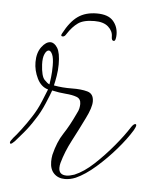

<svg xmlns="http://www.w3.org/2000/svg" viewBox="-55 -553 471 593"><g transform="rotate(5 181.0 -257.0)"><path d="M222 -516Q257 -516 272.5 -498.5Q288 -481 288 -456Q288 -449 286.5 -442.5Q285 -436 281 -436Q274 -436 274 -449Q274 -466 259.5 -479Q245 -492 217 -492Q183 -492 166 -480Q149 -468 134 -445Q129 -436 123 -436Q115 -436 120 -445Q140 -483 163.5 -499.5Q187 -516 222 -516ZM168 2Q147 2 134 -11Q121 -24 121 -48Q121 -53 121.5 -58.5Q122 -64 123 -69Q133 -110 151 -137Q169 -164 187 -203Q192 -212 193.5 -219.5Q195 -227 195 -233Q195 -249 181.5 -254Q168 -259 147.5 -260.5Q127 -262 105 -267Q101 -255 88.5 -225.5Q76 -196 61 -174Q46 -150 29 -130Q12 -110 4 -101Q-5 -92 -8 -92Q-11 -92 -11 -96Q-11 -100 -1 -112Q5 -118 21 -139Q37 -160 51 -182Q66 -205 77 -232Q88 -259 92 -269Q70 -275 58 -299.5Q46 -324 46 -350Q46 -379 59.5 -397Q73 -415 87 -415Q99 -415 108.5 -400Q118 -385 118 -349Q118 -331 115 -313Q112 -295 109 -283Q136 -278 165 -278.5Q194 -279 213.5 -273.5Q233 -268 233 -244Q233 -225 216 -191Q198 -154 179 -118Q160 -82 150 -46Q149 -42 148.5 -38.5Q148 -35 148 -31Q148 -9 172 -9Q181 -9 196 -14Q225 -26 255.5 -54.5Q286 -83 313.5 -116Q341 -149 358 -176Q365 -186 370 -186Q373 -186 373 -182Q373 -178 367 -167Q350 -139 322 -106.5Q294 -74 262 -46Q230 -18 201 -5Q184 2 168 2ZM95 -285Q96 -290 98 -307Q100 -324 100 -343Q100 -367 95 -378Q90 -389 84 -389Q77 -389 71.5 -377Q66 -365 67 -344Q69 -308 79 -297.5Q89 -287 95 -285Z"/></g></svg>

Font: Gwendolyn
Style: Regular
Weight: 400
Designer: Robert E. Leuschke
Foundry: Robert E. Leuschke
Version: Version 1.010; ttfautohint (v1.8.3)